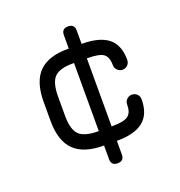

<svg xmlns="http://www.w3.org/2000/svg" viewBox="-112 -664 736 787"><g transform="rotate(-20 255.5 -270.5)"><path d="M241.5 -59.5Q153.5 -59.5 111.8 -100.8Q70 -142 70 -229V-312Q70 -400.5 111.8 -442Q153.5 -483.5 241.5 -482.5H297.5Q375.5 -482.5 413.2 -452.2Q451 -422 451 -357Q451 -344 442 -334.8Q433 -325.5 419.5 -325.5Q406.5 -325.5 397.2 -334.8Q388 -344 388 -357Q388 -392.5 369.8 -406Q351.5 -419.5 297.5 -419.5H241.5Q180 -420.5 156.5 -397.2Q133 -374 133 -312V-229Q133 -169 156 -145.8Q179 -122.5 241.5 -122.5H297.5Q351.5 -122.5 369.8 -136.2Q388 -150 388 -185Q388 -198.5 397.2 -207.5Q406.5 -216.5 419.5 -216.5Q433 -216.5 442 -207.5Q451 -198.5 451 -185Q451 -120.5 413.2 -90Q375.5 -59.5 297.5 -59.5ZM269.5 28Q241.5 28 241.5 0V-541Q241.5 -569 269.5 -569Q297.5 -569 297.5 -541V0Q297.5 28 269.5 28Z"/></g></svg>

Font: Jura Light Medium
Style: Regular
Weight: 500
Version: Version 5.106